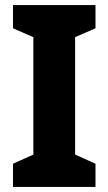

<svg xmlns="http://www.w3.org/2000/svg" viewBox="-20 -734 426 754"><path d="M355 0H31V-91L111 -127V-588L31 -623V-714H355V-623L275 -588V-127L355 -91Z"/></svg>

Font: Noto Sans Ethiopic SemiCondensed ExtraBold
Style: Regular
Weight: 800
Width: 4
Designer: Monotype Design Team
Foundry: Monotype Imaging Inc.
Version: Version 2.102; ttfautohint (v1.8.4.7-5d5b)